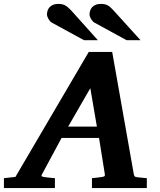

<svg xmlns="http://www.w3.org/2000/svg" viewBox="-73 -949 808 969"><path d="M382.8 -503.9 271 -310.1H416ZM391.1 0V-49.8Q398.9 -50.8 407 -51.5Q415 -52.2 421.9 -53.2Q429.7 -54.2 437 -55.2Q446.8 -56.2 452.1 -58.6Q457.5 -61 456.1 -69.8L426.8 -252.9H237.8L139.2 -69.8Q134.3 -62.5 138.2 -59.3Q142.1 -56.2 151.9 -55.2Q159.7 -54.2 168.5 -53.2Q175.8 -52.2 185.1 -51.5Q194.3 -50.8 204.1 -49.8V0H-53.2V-49.8L4.9 -56.2L375 -687H493.2L602.1 -70.8Q603.5 -61 607.2 -58.3Q610.8 -55.7 622.1 -54.2Q628.9 -53.7 636.7 -52.7Q643.6 -51.8 651.6 -51.3Q659.7 -50.8 668 -49.8V0ZM351.1 -746.1 189 -834.5Q183.6 -837.4 179.2 -842.5Q174.8 -847.7 171.4 -853.5Q168 -859.4 166 -865.5Q164.1 -871.6 164.1 -876.5Q164.1 -885.3 167 -894.8Q169.9 -904.3 176.5 -911.9Q183.1 -919.4 194.1 -924.3Q205.1 -929.2 221.2 -929.2Q231.4 -929.2 239.3 -927.7Q247.1 -926.3 254.4 -922.6Q261.7 -918.9 269 -912.8Q276.4 -906.7 285.2 -897.5L420.9 -746.1ZM565.9 -746.1 404.3 -834.5Q398.9 -837.4 394.3 -842.5Q389.6 -847.7 386.2 -853.5Q382.8 -859.4 380.9 -865.5Q378.9 -871.6 378.9 -876.5Q378.9 -885.3 381.8 -894.8Q384.8 -904.3 391.4 -911.9Q397.9 -919.4 408.9 -924.3Q419.9 -929.2 436 -929.2Q446.3 -929.2 454.1 -927.7Q461.9 -926.3 469.2 -922.6Q476.6 -918.9 483.6 -912.8Q490.7 -906.7 499 -897.5L636.2 -746.1Z"/></svg>

Font: Charis SIL Eur
Style: Bold Italic
Weight: 700
Italic angle: -11°
Foundry: SIL International
Version: Version 5.000